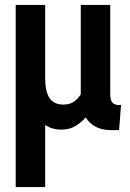

<svg xmlns="http://www.w3.org/2000/svg" viewBox="-20 -520 531 782"><path d="M44 242V-500H164V-201Q164 -147 181.8 -120.5Q199.5 -94 239 -94Q262.5 -94 279.5 -105Q296.5 -116 309 -136V-500H429V-136Q429 -111.5 438.2 -101.8Q447.5 -92 467 -92H473L465 10H433Q395 10 369.2 -4Q343.5 -18 329 -42Q312.5 -22 287.8 -7Q263 8 230 8Q192.5 8 164 -11V242Z"/></svg>

Font: Cabin Condensed
Style: Bold
Weight: 700
Width: 3
Designer: Pablo Impallari
Foundry: Pablo Impallari. http://www.impallari.com Igino Marini. http://www.ikern.com
Version: Version 3.001; ttfautohint (v1.8.3)